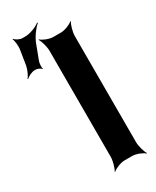

<svg xmlns="http://www.w3.org/2000/svg" viewBox="-287 -873 779 958"><g transform="rotate(-30 103.0 -394.0)"><path d="M238 -50V-661C238 -685 249 -722 258 -735L256 -737C244 -725 210 -711 187 -711H143C120 -711 86 -725 74 -737L72 -735C81 -722 92 -685 92 -661V-50C92 -26 81 11 72 24L74 26C86 14 120 0 143 0H187C210 0 244 14 256 26L258 24C249 11 238 -26 238 -50ZM-32 -743 -46 -655C-50 -634 -63 -605 -73 -595L-71 -592C-61 -602 -38 -614 -21 -614H-14C-5 -614 13 -606 16 -599L19 -601C15 -608 17 -632 21 -643L52 -725C64 -758 93 -796 111 -810L109 -814C91 -799 52 -783 24 -783H6C-7 -783 -30 -794 -36 -804L-39 -802C-33 -792 -30 -760 -32 -743Z"/></g></svg>

Font: Asimov
Style: EdgeExtreme
Weight: 500
Designer: Google
Version: Version 2.000980: 2014